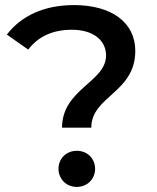

<svg xmlns="http://www.w3.org/2000/svg" viewBox="-20 -729 617 755"><path d="M339 -227C339 -351 512 -364 512 -529C512 -642 417 -709 271 -709C152 -709 63 -666 7 -593L91 -534C129 -584 185 -612 263 -612C346 -612 397 -571 397 -511C397 -406 224 -379 224 -227ZM282 6C324 6 354 -26 354 -65C354 -105 324 -136 282 -136C240 -136 210 -105 210 -65C210 -26 240 6 282 6Z"/></svg>

Font: Montserrat-Alt1 SemBd
Style: Regular
Weight: 600
Designer: Differentunic
Foundry: Differentunic
Version: Version 7.222